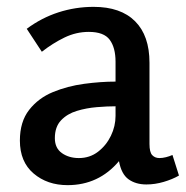

<svg xmlns="http://www.w3.org/2000/svg" viewBox="-20 -529 542 560"><path d="M253 -509Q332 -509 374 -467Q416 -425 416 -346V-109Q416 -85 424 -76.5Q432 -68 445 -68Q454 -68 464 -70.5Q474 -73 483 -77L502 -17Q483 -6 457.5 1.5Q432 9 407 9Q376 9 355 -6Q334 -21 327 -59Q268 11 177 11Q118 11 78 -23Q38 -57 38 -119Q38 -174 65 -208.5Q92 -243 134.5 -260.5Q177 -278 225.5 -284.5Q274 -291 317 -291V-349Q317 -390 300 -413Q283 -436 239 -436Q202 -436 168 -419.5Q134 -403 102 -378L58 -445Q101 -477 150.5 -493Q200 -509 253 -509ZM317 -219Q293 -219 262.5 -216.5Q232 -214 204 -205.5Q176 -197 158 -178Q140 -159 140 -126Q140 -97 160.5 -82.5Q181 -68 210 -68Q242 -68 266 -86.5Q290 -105 303.5 -133Q317 -161 317 -191Z"/></svg>

Font: Rosario SemiBold
Style: Regular
Weight: 600
Designer: Hector Gatti
Foundry: Omnibus Type
Version: Version 1.101; ttfautohint (v1.8.1.43-b0c9)